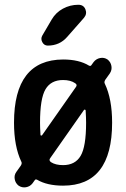

<svg xmlns="http://www.w3.org/2000/svg" viewBox="-20 -785 540 822"><path d="M201.2 -701.2Q218.8 -731.4 249.5 -748Q280.3 -764.6 315.4 -764.6Q337.9 -764.6 345.7 -745.1Q353.5 -725.6 339.8 -709L267.6 -627Q235.4 -589.8 184.6 -589.8Q168.9 -589.8 161.1 -604.5Q153.3 -619.1 161.1 -632.8ZM250 -442.4Q198.2 -442.4 174.8 -402.8Q151.4 -363.3 151.4 -259.8Q151.4 -240.2 153.3 -208Q153.3 -205.1 155.8 -204.6Q158.2 -204.1 160.2 -206.1L304.7 -412.1Q312.5 -421.9 301.8 -428.7Q282.2 -442.4 250 -442.4ZM346.7 -311.5Q346.7 -314.5 344.2 -315.4Q341.8 -316.4 339.8 -314.5L195.3 -108.4Q187.5 -98.6 198.2 -90.8Q217.8 -78.1 250 -78.1Q301.8 -78.1 325.2 -117.7Q348.6 -157.2 348.6 -259.8Q348.6 -279.3 346.7 -311.5ZM69.3 -76.2Q75.2 -85.9 71.3 -92.8Q40 -158.2 40 -259.8Q40 -529.3 250 -530.3Q318.4 -530.3 361.3 -503.9Q368.2 -501 371.1 -505.9L380.9 -519.5Q391.6 -533.2 408.7 -536.6Q425.8 -540 440.4 -530.3Q454.1 -519.5 457 -502.4Q460 -485.4 450.2 -470.7L430.7 -443.4Q424.8 -433.6 428.7 -426.8Q460 -361.3 460 -259.8Q460 9.8 250 9.8Q181.6 9.8 138.7 -15.6Q131.8 -18.6 128.9 -13.7L119.1 0Q108.4 13.7 91.3 16.6Q74.2 19.5 59.6 9.8Q45.9 -1 43 -18.1Q40 -35.2 49.8 -48.8Z"/></svg>

Font: Rounded-X Mgen+ 1m medium
Style: Regular
Weight: 500
Designer: [Source Han Sans]
Ryoko NISHIZUKA  (kana & ideographs); Paul D. Hunt (Latin, Greek & Cyrillic); Wenlong ZHANG  (bopomofo
Version: Version 1.059.20150602